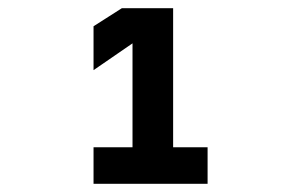

<svg xmlns="http://www.w3.org/2000/svg" viewBox="-20 -928 690 468"><path d="M208 -480V-569H303V-882L349 -854L208 -757V-864L277 -908H402V-569H486V-480Z"/></svg>

Font: Martian Mono SemiCondensed Medium
Style: Regular
Weight: 500
Width: 4
Designer: Roman Shamin
Foundry: Evil Martians
Version: Version 1.000